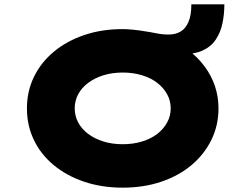

<svg xmlns="http://www.w3.org/2000/svg" viewBox="-20 -854 1130 884"><path d="M545 10Q448 10 367 -17.5Q286 -45 227 -94Q168 -143 136 -209.5Q104 -276 104 -355Q104 -434 136.5 -500.5Q169 -567 228 -616Q287 -665 367.5 -692.5Q448 -720 545 -720Q563 -720 590.5 -717.5Q618 -715 647 -710Q674 -706 701 -700.5Q728 -695 756 -695Q789 -695 812 -709Q835 -723 848 -753.5Q861 -784 861 -834H1013Q1013 -790 1004.5 -748Q996 -706 974 -672.5Q952 -639 912 -621Q872 -603 808 -606L845 -625Q889 -592 921 -549.5Q953 -507 969.5 -458Q986 -409 986 -355Q986 -277 953.5 -210.5Q921 -144 862.5 -94.5Q804 -45 723 -17.5Q642 10 545 10ZM545 -190Q593 -190 634 -202.5Q675 -215 704 -237.5Q733 -260 749.5 -290Q766 -320 766 -355Q766 -390 749.5 -420Q733 -450 704 -472.5Q675 -495 634 -507.5Q593 -520 545 -520Q497 -520 456.5 -507.5Q416 -495 386 -472.5Q356 -450 340 -420Q324 -390 324 -355Q324 -320 340 -290Q356 -260 386 -237.5Q416 -215 456.5 -202.5Q497 -190 545 -190Z"/></svg>

Font: Lexend Tera Black
Style: Regular
Weight: 900
Version: Version 1.007